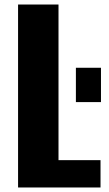

<svg xmlns="http://www.w3.org/2000/svg" viewBox="-20 -830 483 850"><path d="M60 0V-810H239V-121H425V0ZM316 -378V-530H427V-378Z"/></svg>

Font: Oswald
Style: Bold
Weight: 700
Designer: Vernon Adams
Foundry: Vernon Adams
Version: Version 4.103;gftools[0.9.33.dev8+g029e19f]